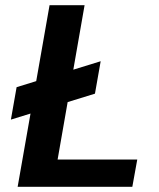

<svg xmlns="http://www.w3.org/2000/svg" viewBox="-20 -720 613 740"><path d="M22 -259 44 -384 368 -484 346 -359ZM48 0 171 -700H306L202 -105H509L490 0Z"/></svg>

Font: DM Sans 28pt
Style: Bold Italic
Weight: 700
Italic angle: -10°
Version: Version 4.004;gftools[0.9.30]